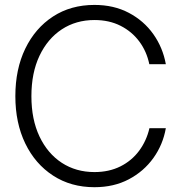

<svg xmlns="http://www.w3.org/2000/svg" viewBox="-20 -758 742 788"><path d="M367.7 10.3Q271 10.3 197.8 -37.4Q124.5 -85 83.7 -169.2Q43 -253.4 43 -363.3Q43 -474.1 83.7 -558.3Q124.5 -642.6 197.5 -690.2Q270.5 -737.8 367.7 -737.8Q447.3 -737.8 508.8 -705.3Q570.3 -672.9 609.4 -617.7Q648.4 -562.5 660.6 -494.6H592.8Q582 -546.9 551.8 -587.6Q521.5 -628.4 474.9 -652.1Q428.2 -675.8 367.7 -675.8Q292 -675.8 233.6 -637.5Q175.3 -599.1 142.1 -529.1Q108.9 -459 108.9 -363.3Q108.9 -267.6 142.1 -197.8Q175.3 -127.9 233.6 -89.8Q292 -51.8 367.7 -51.8Q427.7 -51.8 474.4 -75.2Q521 -98.6 551.3 -139.6Q581.5 -180.7 593.3 -231.9H660.6Q648.9 -164.6 609.6 -109.6Q570.3 -54.7 508.8 -22.2Q447.3 10.3 367.7 10.3Z"/></svg>

Font: Inter Display Light
Style: Regular
Weight: 300
Designer: Rasmus Andersson
Foundry: rsms
Version: Version 4.000;git-a52131595